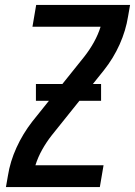

<svg xmlns="http://www.w3.org/2000/svg" viewBox="-20 -755 545 775"><path d="M4 0 12 -46Q21 -103 46.5 -159Q72 -215 110 -264L320 -526Q342 -554 359 -584.5Q376 -615 386 -647H111L126 -735H505L497 -689Q488 -632 463 -576Q438 -520 399 -471L189 -209Q167 -181 150 -150.5Q133 -120 123 -88H398L383 0ZM125 -348V-416H388V-348Z"/></svg>

Font: Iosevka Curly Semibold Oblique
Style: Regular
Weight: 600
Italic angle: -9°
Monospace: yes
Designer: Belleve Invis
Foundry: Belleve Invis
Version: Version 11.1.0; ttfautohint (v1.8.3)